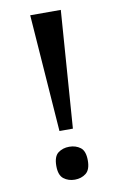

<svg xmlns="http://www.w3.org/2000/svg" viewBox="-83 -762 512 816"><g transform="rotate(-10 173.0 -353.5)"><path d="M144 -208 107 -714H239L202 -208ZM173 7Q145 7 125 -8.5Q105 -24 105 -64Q105 -105 125 -120Q145 -135 173 -135Q201 -135 221 -120Q241 -105 241 -64Q241 -24 221 -8.5Q201 7 173 7Z"/></g></svg>

Font: Noto Serif Thai Medium
Style: Regular
Weight: 500
Version: Version 2.001